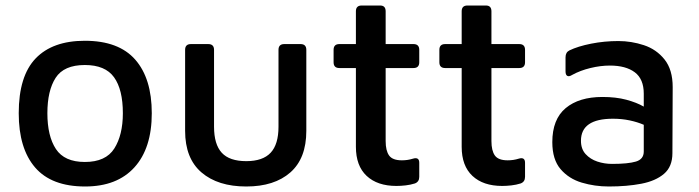

<svg xmlns="http://www.w3.org/2000/svg" viewBox="-20 -662 2536 697"><path d="M289 15Q167 15 107.5 -54Q48 -123 48 -251Q48 -386 109.5 -450Q171 -514 288 -514Q411 -514 471 -445.5Q531 -377 531 -251Q531 -124 468 -54.5Q405 15 289 15ZM288 -74Q364 -74 395 -123Q426 -172 426 -251Q426 -337 394 -381.5Q362 -426 288 -426Q212 -426 182 -379.5Q152 -333 152 -251Q152 -168 183 -121Q214 -74 288 -74Z M874 15Q771 15 711.5 -36Q652 -87 652 -187V-481Q652 -502 673 -502H736Q757 -502 757 -481V-202Q757 -138 785 -107.5Q813 -77 874 -77Q934 -77 962.5 -107.5Q991 -138 991 -202V-481Q991 -502 1012 -502H1071Q1092 -502 1092 -481V-187Q1092 -87 1034 -36Q976 15 874 15Z M1419 13Q1350 13 1311 -23.5Q1272 -60 1272 -129V-415H1212Q1191 -415 1191 -436V-481Q1191 -502 1212 -502H1272V-621Q1272 -642 1293 -642H1360Q1380 -642 1380 -621V-502H1481Q1502 -502 1502 -481V-436Q1502 -415 1481 -415H1380V-150Q1380 -115 1392.5 -97.5Q1405 -80 1439 -80Q1460 -80 1479 -86Q1502 -93 1502 -71V-20Q1502 -2 1486 4Q1470 9 1452.5 11Q1435 13 1419 13Z M1803 13Q1734 13 1695 -23.5Q1656 -60 1656 -129V-415H1596Q1575 -415 1575 -436V-481Q1575 -502 1596 -502H1656V-621Q1656 -642 1677 -642H1744Q1764 -642 1764 -621V-502H1865Q1886 -502 1886 -481V-436Q1886 -415 1865 -415H1764V-150Q1764 -115 1776.5 -97.5Q1789 -80 1823 -80Q1844 -80 1863 -86Q1886 -93 1886 -71V-20Q1886 -2 1870 4Q1854 9 1836.5 11Q1819 13 1803 13Z M2190 15Q2139 15 2092 1Q2045 -13 2015 -48Q1985 -83 1985 -146Q1985 -229 2033.5 -269.5Q2082 -310 2167 -310Q2216 -310 2253.5 -300Q2291 -290 2317 -275V-322Q2317 -375 2284.5 -399.5Q2252 -424 2194 -424Q2160 -424 2123 -415Q2086 -406 2057 -390Q2046 -383 2039.5 -386.5Q2033 -390 2033 -403V-454Q2033 -472 2047 -479Q2078 -494 2126 -503.5Q2174 -513 2225 -513Q2272 -513 2317.5 -498Q2363 -483 2392.5 -446Q2422 -409 2422 -346L2421 -106Q2421 -57 2390.5 -31Q2360 -5 2308 5Q2256 15 2190 15ZM2089 -151Q2089 -121 2106 -102.5Q2123 -84 2148.5 -75.5Q2174 -67 2202 -67Q2260 -67 2288.5 -75.5Q2317 -84 2317 -112V-209Q2294 -219 2265.5 -225Q2237 -231 2205 -231Q2089 -231 2089 -151Z"/></svg>

Font: Pitagon Sans Medium
Style: Regular
Weight: 500
Designer: Travis Tran
Foundry: Pitagon
Version: Version 1.001; ttfautohint (v1.8.4.7-5d5b);gftools[0.9.26]